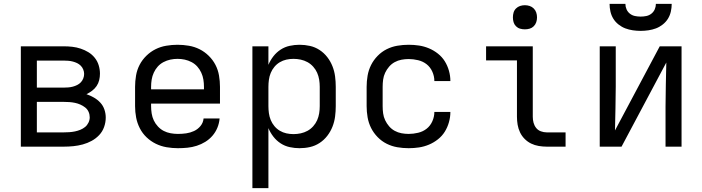

<svg xmlns="http://www.w3.org/2000/svg" viewBox="-20 -760 3640 995"><path d="M88 0V-520H311Q333 -520 355 -517.5Q377 -515 398 -508Q419 -501 438 -489.5Q457 -478 471 -460.5Q485 -443 491.5 -421.5Q498 -400 498 -378Q498 -361 494 -344.5Q490 -328 480.5 -314Q471 -300 457 -289.5Q443 -279 428 -272Q448 -265 466.5 -254.5Q485 -244 499.5 -228.5Q514 -213 521 -192.5Q528 -172 528 -151Q528 -126 519.5 -102Q511 -78 494 -60Q477 -42 455 -30Q433 -18 409 -11.5Q385 -5 360.5 -2.5Q336 0 311 0ZM311 -306Q323 -306 334.5 -307Q346 -308 357.5 -311Q369 -314 380 -319.5Q391 -325 399 -333.5Q407 -342 411.5 -353.5Q416 -365 416 -377Q416 -388 411.5 -399.5Q407 -411 398.5 -419.5Q390 -428 379.5 -433Q369 -438 357.5 -441Q346 -444 334.5 -445Q323 -446 311 -446H171V-306ZM311 -74Q325 -74 339.5 -75Q354 -76 368.5 -79Q383 -82 396.5 -87.5Q410 -93 421 -102Q432 -111 438.5 -124.5Q445 -138 445 -152Q445 -152 445 -152Q445 -152 445 -152Q445 -167 439 -180.5Q433 -194 421.5 -203Q410 -212 396.5 -218Q383 -224 368.5 -227Q354 -230 339.5 -231Q325 -232 311 -232H171V-74Z M902 8Q873 8 843.5 3Q814 -2 787.5 -15Q761 -28 739.5 -48.5Q718 -69 704.5 -95.5Q691 -122 685.5 -151Q680 -180 680 -210V-310Q680 -339 685 -368.5Q690 -398 703.5 -424Q717 -450 738.5 -471Q760 -492 786 -505Q812 -518 841.5 -523Q871 -528 900 -528Q929 -528 958.5 -523Q988 -518 1014 -505Q1040 -492 1061.5 -471Q1083 -450 1096.5 -424Q1110 -398 1115 -368.5Q1120 -339 1120 -310V-223H763V-210Q763 -191 766 -172Q769 -153 777 -136Q785 -119 798.5 -104.5Q812 -90 828.5 -81.5Q845 -73 864 -69.5Q883 -66 902 -66Q924 -66 945 -69Q966 -72 985.5 -81Q1005 -90 1019 -107Q1033 -124 1035 -146H1118Q1116 -121 1106.5 -98Q1097 -75 1081 -56.5Q1065 -38 1044 -25Q1023 -12 999.5 -4.5Q976 3 951.5 5.5Q927 8 902 8ZM763 -297H1037V-310Q1037 -329 1034 -347.5Q1031 -366 1023 -383.5Q1015 -401 1002.5 -415Q990 -429 973 -438Q956 -447 937.5 -451Q919 -455 900 -455Q881 -455 862.5 -451Q844 -447 827 -438Q810 -429 797.5 -415Q785 -401 777 -383.5Q769 -366 766 -347.5Q763 -329 763 -310Z M1288 215V-520H1371V-424Q1381 -448 1397 -468.5Q1413 -489 1434.5 -503Q1456 -517 1481.5 -522.5Q1507 -528 1532 -528Q1560 -528 1586.5 -522Q1613 -516 1636 -501Q1659 -486 1676 -464Q1693 -442 1703 -416.5Q1713 -391 1716.5 -364Q1720 -337 1720 -310V-210Q1720 -183 1716.5 -156Q1713 -129 1703 -103.5Q1693 -78 1676 -56Q1659 -34 1636 -19Q1613 -4 1586.5 2Q1560 8 1532 8Q1507 8 1481.5 2.5Q1456 -3 1434.5 -17Q1413 -31 1397 -51.5Q1381 -72 1371 -96V215ZM1501 -65Q1520 -65 1538.5 -69Q1557 -73 1573.5 -82Q1590 -91 1603 -105.5Q1616 -120 1623.5 -137Q1631 -154 1634 -172.5Q1637 -191 1637 -210V-310Q1637 -329 1634 -347.5Q1631 -366 1623.5 -383Q1616 -400 1603 -414.5Q1590 -429 1573.5 -438Q1557 -447 1538.5 -451Q1520 -455 1501 -455Q1482 -455 1464 -451Q1446 -447 1430 -437.5Q1414 -428 1402 -413.5Q1390 -399 1383 -382Q1376 -365 1373.5 -346.5Q1371 -328 1371 -310V-210Q1371 -192 1373.5 -173.5Q1376 -155 1383 -138Q1390 -121 1402 -106.5Q1414 -92 1430 -82.5Q1446 -73 1464 -69Q1482 -65 1501 -65Z M2098 8Q2068 8 2039 3Q2010 -2 1984 -15Q1958 -28 1937 -49.5Q1916 -71 1903 -97Q1890 -123 1885 -152Q1880 -181 1880 -210V-310Q1880 -339 1885 -368Q1890 -397 1903 -423Q1916 -449 1937 -470.5Q1958 -492 1984 -505Q2010 -518 2039 -523Q2068 -528 2098 -528Q2125 -528 2151.5 -524Q2178 -520 2203 -509.5Q2228 -499 2249.5 -482Q2271 -465 2285 -442.5Q2299 -420 2306.5 -393.5Q2314 -367 2314 -340Q2314 -340 2314 -340Q2314 -340 2314 -340H2231Q2231 -340 2231 -340Q2231 -340 2231 -340Q2231 -365 2220.5 -388.5Q2210 -412 2191 -427Q2172 -442 2147 -448Q2122 -454 2098 -454Q2079 -454 2060.5 -450.5Q2042 -447 2025.5 -438Q2009 -429 1996.5 -414.5Q1984 -400 1976 -383Q1968 -366 1965.5 -347.5Q1963 -329 1963 -310V-210Q1963 -191 1965.5 -172.5Q1968 -154 1976 -137Q1984 -120 1996.5 -105.5Q2009 -91 2025.5 -82Q2042 -73 2060.5 -69.5Q2079 -66 2098 -66Q2122 -66 2147 -72Q2172 -78 2191 -93Q2210 -108 2220.5 -131.5Q2231 -155 2231 -180Q2231 -180 2231 -180Q2231 -180 2231 -180H2314Q2314 -180 2314 -180Q2314 -180 2314 -180Q2314 -153 2306.5 -126.5Q2299 -100 2285 -77.5Q2271 -55 2249.5 -38Q2228 -21 2203 -10.5Q2178 0 2151.5 4Q2125 8 2098 8Z M2813 0Q2793 0 2772 -3.5Q2751 -7 2732.5 -16Q2714 -25 2699 -40Q2684 -55 2675 -74Q2666 -93 2662.5 -113.5Q2659 -134 2659 -155V-447H2499V-520H2741V-155Q2741 -139 2745 -124Q2749 -109 2758.5 -97Q2768 -85 2783 -79.5Q2798 -74 2813 -74H2911V0ZM2700 -608Q2687 -608 2675 -611.5Q2663 -615 2654 -624Q2645 -633 2641.5 -645Q2638 -657 2638 -670Q2638 -683 2641.5 -695Q2645 -707 2654 -716Q2663 -725 2675 -729Q2687 -733 2700 -733Q2713 -733 2725 -729Q2737 -725 2746 -716Q2755 -707 2759 -695Q2763 -683 2763 -670Q2763 -657 2759 -645Q2755 -633 2746 -624Q2737 -615 2725 -611.5Q2713 -608 2700 -608Z M3088 0V-520H3171V-312Q3171 -255 3169.5 -198Q3168 -141 3167 -84L3399 -520H3512V0H3429V-208Q3429 -265 3430.5 -322Q3432 -379 3433 -436L3201 0ZM3300 -600Q3280 -600 3259.5 -603Q3239 -606 3220.5 -613Q3202 -620 3185.5 -633Q3169 -646 3158.5 -663Q3148 -680 3143.5 -700Q3139 -720 3139 -740H3221Q3221 -725 3227 -711.5Q3233 -698 3244.5 -689Q3256 -680 3270.5 -677Q3285 -674 3300 -674Q3315 -674 3329.5 -677Q3344 -680 3355.5 -689Q3367 -698 3373 -711.5Q3379 -725 3379 -740H3461Q3461 -720 3456.5 -700Q3452 -680 3441.5 -663Q3431 -646 3414.5 -633Q3398 -620 3379.5 -613Q3361 -606 3340.5 -603Q3320 -600 3300 -600Z"/></svg>

Font: Iosevka Meiseki Sans
Style: Regular
Weight: 400
Monospace: yes
Designer: Belleve Invis
Foundry: Belleve Invis
Version: Version 11.2.6; ttfautohint (v1.8.4)